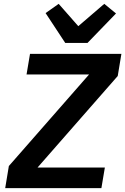

<svg xmlns="http://www.w3.org/2000/svg" viewBox="-20 -978 651 998"><path d="M507 0H7L26 -115L443 -591H118L136 -698H611L592 -583L175 -107H525ZM319 -755 217 -910 285 -958 387 -842 522 -958 583 -908 435 -755Z"/></svg>

Font: IBM Plex Mono SemiBold
Style: Italic
Weight: 600
Italic angle: -9°
Monospace: yes
Designer: Mike Abbink, Paul van der Laan, Pieter van Rosmalen
Foundry: Bold Monday
Version: Version 2.3